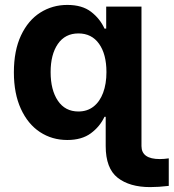

<svg xmlns="http://www.w3.org/2000/svg" viewBox="-20 -557 702 776"><path d="M407.2 33.2V-85H402.3Q383.8 -45.4 347.2 -18.3Q310.5 8.8 252 8.8Q190.4 8.8 141.6 -23.2Q92.8 -55.2 64.5 -116.9Q36.1 -178.7 36.1 -264.6Q36.1 -352.5 64.9 -413.8Q93.8 -475.1 142.8 -506.1Q191.9 -537.1 252 -537.1Q312 -537.1 348.1 -509.3Q384.3 -481.4 402.3 -441.4H409.2V-530.3H551.8V33.2Q551.8 85.9 626 85.9Q643.1 85.9 662.1 83V194.3Q620.6 199.2 586.9 199.2Q503.9 199.2 455.6 161.4Q407.2 123.5 407.2 33.2ZM410.2 -265.6Q410.2 -337.9 380.4 -379.9Q350.6 -421.9 296.9 -421.9Q243.2 -421.9 213.9 -379.4Q184.6 -336.9 184.6 -265.6Q184.6 -193.4 213.9 -149.9Q243.2 -106.4 296.9 -106.4Q332.5 -106.4 357.9 -126.2Q383.3 -146 396.7 -181.9Q410.2 -217.8 410.2 -265.6Z"/></svg>

Font: Pretendard Std
Style: Bold
Weight: 700
Designer: Base glyphs from Inter by Rasmus Andersson; Hangeul glyphs from Noto Sans CJK(Source Han Sans) by Jang Soo-young and Kan
Foundry: Kil Hyung-jin
Version: Version 1.309